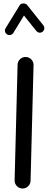

<svg xmlns="http://www.w3.org/2000/svg" viewBox="-20 -1038 275 1104"><path d="M108.9 45.9H110.4C134.3 45.9 155.3 26.4 155.8 1L172.9 -663.6V-665C172.9 -689 153.3 -710 127.9 -710.4H126.5C102.5 -710.4 81.5 -690.9 81.1 -665.5L64 -1V0.5C64 24.4 83.5 45.4 108.9 45.9ZM20.5 -840.3C24.4 -837.9 28.8 -836.4 33.7 -836.4C37.6 -836.4 49.3 -836.9 56.6 -848.6L117.7 -948.7L189 -859.9C197.3 -849.6 208 -850.1 210.4 -850.1C215.8 -850.1 220.7 -852.1 225.1 -855.5C236.3 -864.7 234.9 -874.5 234.9 -877C234.9 -882.8 232.9 -887.7 229.5 -892.1L135.7 -1009.8C131.3 -1015.1 124.5 -1018.1 114.3 -1018.1C104 -1018.1 97.2 -1014.6 93.3 -1007.8L12.2 -876C9.8 -872.1 8.3 -867.7 8.3 -862.8C8.3 -858.9 8.8 -847.7 20.5 -840.3Z"/></svg>

Font: Mikhak Medium
Style: Regular
Weight: 500
Designer: Amin Abedi
Version: Version 3.2